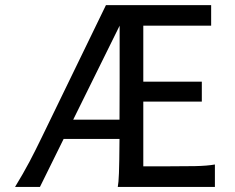

<svg xmlns="http://www.w3.org/2000/svg" viewBox="-20 -733 921 753"><path d="M542 -334.5V-80.6H622.1Q694.8 -80.6 744.1 -81.5Q793.5 -82.5 822.8 -87.9V0H441.9Q443.4 -8.3 444.6 -20.8Q445.8 -33.2 446.5 -54.2Q447.3 -75.2 447.8 -107.4Q448.2 -139.6 448.7 -188H229.5L136.7 0H39.1Q55.7 -26.9 69.3 -51Q83 -75.2 95.5 -98.4Q107.9 -121.6 119.6 -145.3Q131.3 -168.9 144 -194.8L395.5 -712.9H808.1V-632.3H542V-412.6H771.5V-334.5ZM267.1 -263.7H448.7Q449.2 -329.6 449.2 -419.4V-632.3Z"/></svg>

Font: Andika Eur
Style: Regular
Weight: 400
Designer: Victor Gaultney, Annie Olsen, Julie Remington, Don Collingsworth, Eric Hays, Becca Hirsbrunner
Foundry: SIL International
Version: Version 5.000